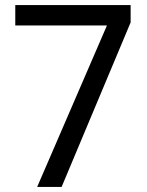

<svg xmlns="http://www.w3.org/2000/svg" viewBox="-20 -734 577 754"><path d="M126 0 400 -634H40V-714H493V-646L222 0Z"/></svg>

Font: Noto Sans Display
Style: Regular
Weight: 400
Designer: Monotype Design Team
Foundry: Monotype Imaging Inc.
Version: Version 2.003